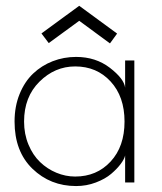

<svg xmlns="http://www.w3.org/2000/svg" viewBox="-20 -614 544 646"><path d="M144 -469 119.5 -501.5 246.5 -594.5 374 -501 350 -468 246.5 -544ZM401 0V-91Q398.5 -79 386.2 -62.5Q374 -46 354 -29Q334 -12 302.5 0Q271 12 236 12Q149.5 12 89.2 -46.2Q29 -104.5 29 -205Q29 -256 46 -297.8Q63 -339.5 91.5 -366.5Q120 -393.5 157.2 -408Q194.5 -422.5 236 -422.5Q302 -422.5 349.8 -385.8Q397.5 -349 401 -319V-410.5H432V0ZM61 -205Q61 -163 75.8 -127.5Q90.5 -92 114.8 -68.8Q139 -45.5 169.8 -32.8Q200.5 -20 233 -20Q305.5 -20 352.2 -70.5Q399 -121 399 -205Q399 -289 352.2 -339.8Q305.5 -390.5 233 -390.5Q164.5 -390.5 112.8 -339.2Q61 -288 61 -205Z"/></svg>

Font: League Spartan ExtraLight
Style: Regular
Weight: 200
Foundry: The League of Moveable Type
Version: Version 2.002